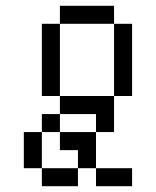

<svg xmlns="http://www.w3.org/2000/svg" viewBox="-20 -645 540 665"><path d="M437.5 0V-62.5H312.5V0ZM125 -62.5V0H250V-62.5ZM125 -62.5Q125 -62.5 125 -187.5H62.5Q62.5 -187.5 62.5 -62.5ZM250 -62.5H312.5Q312.5 -62.5 312.5 -187.5H187.5V-125H250ZM125 -187.5H187.5V-250H125ZM312.5 -187.5H375Q375 -187.5 375 -312.5H187.5V-250H312.5ZM187.5 -312.5Q187.5 -312.5 187.5 -562.5H125Q125 -562.5 125 -312.5ZM375 -312.5H437.5Q437.5 -312.5 437.5 -562.5H375Q375 -562.5 375 -312.5ZM187.5 -562.5H375V-625H187.5Z"/></svg>

Font: CalcUnifontExMono
Style: Regular
Weight: 500
Version: Version 15.0.06